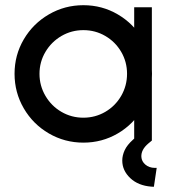

<svg xmlns="http://www.w3.org/2000/svg" viewBox="-20 -541 672 739"><path d="M36 -257Q36 -329 71.5 -389.5Q107 -450 168 -485.5Q229 -521 301 -521Q373 -521 433.5 -485.5Q494 -450 529.5 -389.5Q565 -329 565 -257Q565 -185 529.5 -124Q494 -63 433.5 -27.5Q373 8 301 8Q229 8 168 -27.5Q107 -63 71.5 -124Q36 -185 36 -257ZM469 -257Q469 -302.8 446.5 -341.4Q424 -380 385.4 -402.5Q346.8 -425 301 -425Q255.2 -425 216.5 -402.5Q177.8 -379.9 154.9 -341.3Q132 -302.6 132 -256.8Q132 -211.1 154.9 -172Q177.8 -133 216.4 -110.5Q255.1 -88 300.8 -88Q346.6 -88 385.3 -110.5Q423.9 -133.1 446.5 -172.1Q469 -211.2 469 -257ZM496.5 -513H564.5V0H496.5ZM564.5 0 551.1 11.1Q522.5 35.3 524.1 62.9Q525.2 80.3 539.5 92.5Q553.7 104.7 575.3 105.2H583.1L572.3 177.9L562.5 177.4Q511.7 173.4 481.2 144.4Q450.6 115.3 450.6 76.9Q450.6 57.3 459.9 37.1Q469.2 17 492.1 -3.5L527.7 -36.8Z"/></svg>

Font: Lineal Thin
Style: Regular
Weight: 200
Designer: Created by Frank Adebiaye with contributions from Anton Moglia & Ariel Martín Pérez
Created by Frank ADEBIAYE with FontF
Foundry: Velvetyne Type Foundry
Version: Version 2.000;Glyphs 3.2 (3227)